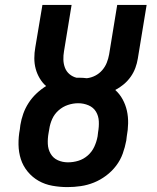

<svg xmlns="http://www.w3.org/2000/svg" viewBox="-20 -755 640 783"><path d="M255 8Q224 8 193.5 2.5Q163 -3 137.5 -17.5Q112 -32 93 -55Q74 -78 65 -106Q56 -134 55.5 -165.5Q55 -197 61 -228L63 -245Q67 -269 75 -291.5Q83 -314 96.5 -335Q110 -356 128.5 -373.5Q147 -391 168 -404Q153 -417 142 -435.5Q131 -454 125.5 -474.5Q120 -495 120 -517.5Q120 -540 124 -562L153 -735H272L241 -546Q238 -529 238.5 -511.5Q239 -494 245 -478.5Q251 -463 263.5 -452.5Q276 -442 292 -438Q295 -438 298 -438Q301 -438 304 -438Q311 -438 319 -437.5Q327 -437 334 -436Q352 -438 368.5 -446.5Q385 -455 397 -469Q409 -483 415.5 -499.5Q422 -516 425 -533L458 -735H578L542 -516Q539 -497 532 -478Q525 -459 513 -442Q501 -425 485 -411.5Q469 -398 450 -388Q468 -372 480 -350Q492 -328 497.5 -303.5Q503 -279 502.5 -252Q502 -225 497 -199L495 -182Q490 -155 480.5 -128.5Q471 -102 453.5 -79Q436 -56 412.5 -38.5Q389 -21 363 -10.5Q337 0 309.5 4Q282 8 255 8ZM257 -93Q279 -93 300 -99.5Q321 -106 338 -121Q355 -136 364.5 -156.5Q374 -177 378 -199L380 -216Q384 -238 383 -260Q382 -282 371.5 -299.5Q361 -317 341 -325.5Q321 -334 299 -334Q278 -334 257 -327Q236 -320 219 -305Q202 -290 193 -270Q184 -250 181 -229L178 -212Q174 -190 175 -168Q176 -146 186.5 -128Q197 -110 216 -101.5Q235 -93 257 -93Z"/></svg>

Font: Iosevka Slab Extended Oblique
Style: Bold
Weight: 700
Width: 7
Italic angle: -9°
Monospace: yes
Designer: Belleve Invis
Foundry: Belleve Invis
Version: Version 11.1.1; ttfautohint (v1.8.3)